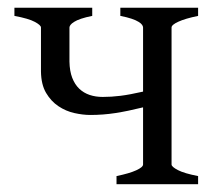

<svg xmlns="http://www.w3.org/2000/svg" viewBox="-20 -474 557 494"><path d="M279.8 0V-21Q313 -27.8 330.6 -35.9Q348.1 -43.9 348.1 -50.8V-197.8Q308.6 -188 276.9 -183.1Q245.1 -178.2 212.4 -178.2Q193.4 -178.2 171.4 -183.1Q149.4 -188 130.4 -200.7Q111.3 -213.4 98.6 -234.9Q85.9 -256.3 85.4 -290V-403.3Q85.4 -409.2 69.6 -417.7Q53.7 -426.3 17.1 -433.1V-454.1H217.3V-433.1Q200.2 -429.7 188.7 -425.8Q177.2 -421.9 170.7 -417.7Q164.1 -413.6 161.4 -409.9Q158.7 -406.2 158.7 -403.3V-315.4Q159.2 -291 165.8 -273.9Q172.4 -256.8 183.8 -245.8Q195.3 -234.9 210.7 -229.7Q226.1 -224.6 244.1 -224.6Q255.4 -224.6 266.6 -225.3Q277.8 -226.1 290 -227.5Q302.2 -229 316.4 -231.7Q330.6 -234.4 348.1 -238.3V-403.3Q348.1 -406.2 345.7 -409.9Q343.3 -413.6 336.7 -417.7Q330.1 -421.9 318.6 -425.8Q307.1 -429.7 289.6 -433.1V-454.1H489.7V-433.1Q456.5 -426.3 439 -418.2Q421.4 -410.2 421.4 -403.3V-50.8Q421.4 -44.9 437.7 -36.4Q454.1 -27.8 489.7 -21V0Z"/></svg>

Font: Gentium Plus CyrE
Style: Regular
Weight: 400
Designer: J. Victor Gaultney, Annie Olsen, Iska Routamaa, Becca Hirsbrunner
Foundry: SIL International
Version: Version 5.000